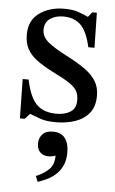

<svg xmlns="http://www.w3.org/2000/svg" viewBox="-54 -522 502 837"><g transform="rotate(5 197.0 -104.0)"><path d="M42 8 39 -164H65Q81 -87 112 -56.5Q143 -26 198 -26Q236 -26 260 -41.5Q284 -57 284 -92Q284 -116 275.5 -132Q267 -148 243 -164.5Q219 -181 172 -204Q126 -227 97 -248.5Q68 -270 54 -296Q40 -322 40 -359Q40 -421 84.5 -453Q129 -485 193 -485Q231 -485 255 -476.5Q279 -468 298 -459H299L316 -480H336L339 -327H312Q296 -398 267 -424.5Q238 -451 192 -451Q158 -451 134.5 -435Q111 -419 111 -385Q111 -356 138 -333Q165 -310 228 -278Q274 -254 305 -231.5Q336 -209 352 -182.5Q368 -156 368 -119Q368 -72 345 -43.5Q322 -15 283.5 -2Q245 11 200 11Q157 11 131.5 2Q106 -7 86 -15H84L63 8ZM143 277 133 252Q160 242 185.5 220.5Q211 199 211 156Q195 162 180 162Q158 162 144 148.5Q130 135 130 110Q130 86 145 69.5Q160 53 191 53Q227 53 244 76Q261 99 261 138Q261 174 248.5 198.5Q236 223 217.5 238.5Q199 254 178.5 263Q158 272 143 277Z"/></g></svg>

Font: STIX Two Text
Style: Regular
Weight: 400
Designer: Ross Mills, John Hudson & Paul Hanslow, Tiro Typeworks Ltd; with prior portions MicroPress Inc., and Coen Hoffman.
Foundry: Tiro Typeworks Ltd
Version: Version 2.13 b171